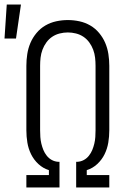

<svg xmlns="http://www.w3.org/2000/svg" viewBox="-51 -832 571 852"><path d="M66 0V-55H166V-77Q140 -85 119.5 -104Q99 -123 87 -147.5Q75 -172 70.5 -199Q66 -226 66 -254V-540Q66 -566 70 -592Q74 -618 84 -641.5Q94 -665 111 -685.5Q128 -706 150.5 -719Q173 -732 198.5 -737.5Q224 -743 250 -743Q276 -743 301.5 -737.5Q327 -732 349.5 -719Q372 -706 389 -685.5Q406 -665 416 -641.5Q426 -618 430 -592Q434 -566 434 -540V-254Q434 -226 429.5 -199Q425 -172 413 -147.5Q401 -123 380.5 -104Q360 -85 334 -77V-55H434V0H287V-114H293Q308 -115 321 -122Q334 -129 343.5 -141Q353 -153 358.5 -166.5Q364 -180 367.5 -194.5Q371 -209 372 -224Q373 -239 373 -254V-540Q373 -558 371 -576Q369 -594 362.5 -611.5Q356 -629 345 -644Q334 -659 319 -669Q304 -679 286 -683.5Q268 -688 250 -688Q232 -688 214 -683.5Q196 -679 181 -669Q166 -659 155 -644Q144 -629 137.5 -611.5Q131 -594 129 -576Q127 -558 127 -540V-254Q127 -239 128 -224Q129 -209 132.5 -194.5Q136 -180 141.5 -166.5Q147 -153 156.5 -141Q166 -129 179 -122Q192 -115 207 -114H213V0ZM-31 -661 -21 -812H42L20 -661Z"/></svg>

Font: Iosevka Light
Style: Regular
Weight: 300
Monospace: yes
Designer: Belleve Invis
Foundry: Belleve Invis
Version: Version 32.5.0; ttfautohint (v1.8.4)